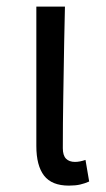

<svg xmlns="http://www.w3.org/2000/svg" viewBox="-20 -563 330 596"><path d="M92.8 -109.8V-542.6H181.6L179.2 -430.6Q177.8 -346 176.4 -261.4Q175 -176.8 175 -103Q175 -80.6 184.9 -70.5Q194.8 -60.4 212.8 -60.4Q227.2 -60.4 245.4 -66.6L256.8 0.4Q243.6 6.4 228.9 9.8Q214.2 13.2 193.8 13.2Q140.8 13.2 116.8 -17.8Q92.8 -48.8 92.8 -109.8Z"/></svg>

Font: 寒蝉端黑体 Light
Style: Regular
Weight: 300
Designer: ChillDuanSans {Warren2060}; 
Source Han Sans {Ryoko NISHIZUKA 西塚涼子 (kana, bopomofo & ideographs); Paul D. Hunt (Latin, G
Foundry: ChillType&Adobe
Version: Version 1.300;Glyphs 3.3 (3306)